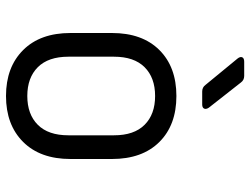

<svg xmlns="http://www.w3.org/2000/svg" viewBox="-117 -708 834 640"><g transform="rotate(90 300.0 -388.0)"><path d="M300 9Q204 9 147 -48Q90 -105 90 -206V-344Q90 -445 146.5 -502Q203 -559 300 -559Q397 -559 453.5 -502Q510 -445 510 -344V-206Q510 -105 453 -48Q396 9 300 9ZM300 -62Q361 -62 396 -97Q431 -132 431 -199V-351Q431 -418 396 -453Q361 -488 300 -488Q239 -488 204 -453Q169 -418 169 -351V-199Q169 -132 204 -97Q239 -62 300 -62ZM285 -645Q271 -645 263 -656L175 -763Q168 -772 171 -778.5Q174 -785 186 -785H233Q247 -785 255 -774L339 -667Q345 -658 342 -651.5Q339 -645 328 -645Z"/></g></svg>

Font: Pitagon Sans Mono Light
Style: Regular
Weight: 300
Monospace: yes
Designer: Travis Tran
Foundry: Pitagon
Version: Version 1.001; ttfautohint (v1.8.4.7-5d5b);gftools[0.9.26]